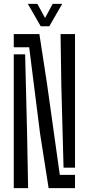

<svg xmlns="http://www.w3.org/2000/svg" viewBox="-20 -977 461 997"><path d="M232.5 0 188 -284 131.5 -731.5H51.5V-800H184.5L223.5 -546.5L290.5 -69H369.5V0ZM310 -106.5 298.5 -532.5 294.5 -800H369.5V-106.5ZM51.5 0V-695H110.5L120.5 -289.5L126 0ZM191.5 -840.5 124.5 -957H174L214 -883.5L253.5 -957H303L236 -840.5Z"/></svg>

Font: Big Shoulders Stencil Display Medium
Style: Regular
Weight: 500
Designer: Patric King
Foundry: XO Type Co
Version: Version 1.000